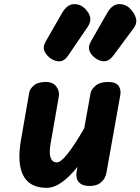

<svg xmlns="http://www.w3.org/2000/svg" viewBox="-20 -895 676 924"><path d="M204.5 9Q123 9 92 -50.2Q61 -109.5 81.5 -225L121 -451Q124 -467.5 143 -484Q162 -500.5 200.5 -500.5Q235 -500.5 251.2 -478.2Q267.5 -456 263 -430.5L223.5 -203.5Q215.5 -160 223.2 -136.8Q231 -113.5 253.5 -113.5Q272.5 -113.5 306 -155.8Q339.5 -198 385.5 -278L416 -447.5Q418.5 -464 439.5 -482.2Q460.5 -500.5 500.5 -500.5Q537.5 -500.5 550.5 -482Q563.5 -463.5 559 -438L491.5 -60Q490.5 -52 482.8 -37.5Q475 -23 457.8 -11.5Q440.5 0 410 0Q376 0 359.8 -18.2Q343.5 -36.5 348.5 -68.5L353 -92Q314.5 -44 277.2 -17.5Q240 9 204.5 9ZM444.5 -611.5Q422 -625.5 412 -646.8Q402 -668 417.5 -695.5L496 -833Q519.5 -873.5 550.8 -875Q582 -876.5 604.5 -855Q626.5 -834 633.8 -808.8Q641 -783.5 623 -759L525 -627Q506.5 -602.5 485.8 -600.5Q465 -598.5 444.5 -611.5ZM227 -611.5Q205.5 -625.5 195 -646.8Q184.5 -668 200 -695.5L279 -833Q302.5 -873 333.5 -874.8Q364.5 -876.5 387.5 -855Q409.5 -834 414 -811.5Q418.5 -789 401 -764L307.5 -627Q290 -601.5 269 -600Q248 -598.5 227 -611.5Z"/></svg>

Font: Edu AU VIC WA NT Pre
Style: Bold
Weight: 700
Designer: Tina and Corey Anderson, Eben Sorkin, Mirko Velimirovic
Foundry: Google for Education
Version: Version 1.001